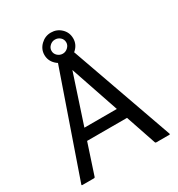

<svg xmlns="http://www.w3.org/2000/svg" viewBox="-201 -995 1042 1125"><g transform="rotate(-30 320.0 -433.0)"><path d="M111.5 -5Q110 0 105 0H25Q20 0 21.5 -5L261 -695Q262.5 -700 267.5 -700H367.5Q372.5 -700 374 -695L618.5 -5Q620 0 615 0H525Q520 0 518.5 -5L449 -210H179ZM312 -613 204 -285H423.5ZM409 -771Q409 -732 380 -704Q351 -676 312 -676Q272.5 -676 243.2 -703.8Q214 -731.5 214 -771Q214 -809.5 243.2 -837.8Q272.5 -866 312 -866Q352 -866 380.5 -838.8Q409 -811.5 409 -771ZM362 -771Q362 -792 347.2 -805.2Q332.5 -818.5 312 -818.5Q292 -818.5 277 -804.2Q262 -790 262 -771Q262 -751 277 -737.2Q292 -723.5 312 -723.5Q331.5 -723.5 346.8 -738Q362 -752.5 362 -771Z"/></g></svg>

Font: MFEK Sans
Style: Regular
Weight: 400
Designer: Owen Earl
Foundry: indestructible type*
Version: Version 0.001; ttfautohint (v1.8.4.7-5d5b)